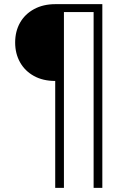

<svg xmlns="http://www.w3.org/2000/svg" viewBox="-20 -725 610 925"><path d="M246 180V-335Q187 -335 143.5 -359Q100 -383 76.5 -425Q53 -467 53 -520Q53 -574 76.5 -615.5Q100 -657 144 -681Q188 -705 247 -705H473V180H431V-667H288V180Z"/></svg>

Font: Mulish ExtraLight ExtraLight
Style: Regular
Weight: 250
Version: Version 3.603